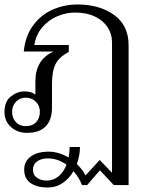

<svg xmlns="http://www.w3.org/2000/svg" viewBox="-20 -583 657 857"><path d="M554 -381V243H488L426 177L369 243H346Q333 209 308 181Q289 214 259.5 234Q230 254 192 254Q146 254 117 234.5Q88 215 88 174Q88 137 117.5 115.5Q147 94 197 94Q242 94 286 120Q291 97 291 73H337Q337 110 323 149Q350 176 362 200L425 131L480 188V-395Q480 -431 460.5 -461Q441 -491 404 -509Q367 -527 315 -527Q275 -527 236 -510.5Q197 -494 169 -461.5Q141 -429 133 -382H287V-351Q244 -329 228 -297Q212 -265 212 -208V-101Q212 -48 184 -19Q156 10 100 10Q58 10 29 -16Q0 -42 0 -84Q0 -130 28.5 -152.5Q57 -175 89 -175Q122 -175 138 -160V-220Q138 -317 219 -353H86Q93 -423 128.5 -470.5Q164 -518 216 -540.5Q268 -563 326 -563Q424 -563 489 -516.5Q554 -470 554 -381ZM158 -84Q158 -111 140 -129Q122 -147 95 -147Q69 -147 51.5 -129Q34 -111 34 -84Q34 -57 50.5 -38.5Q67 -20 95 -20Q125 -20 141.5 -38Q158 -56 158 -84ZM277 152Q237 124 194 124Q164 124 145.5 137.5Q127 151 127 175Q127 198 145 210.5Q163 223 188 223Q219 223 241.5 204Q264 185 277 152Z"/></svg>

Font: Taviraj Light
Style: Regular
Weight: 300
Designer: Katatrad Team
Foundry: CadsonDemak
Version: Version 1.001